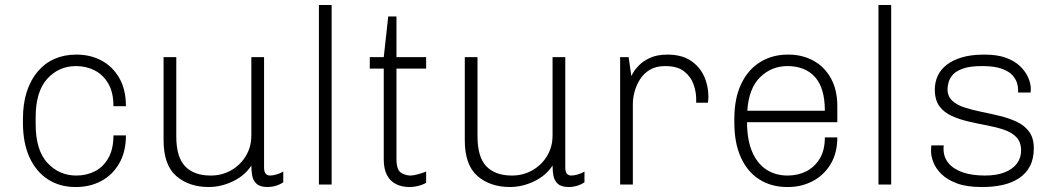

<svg xmlns="http://www.w3.org/2000/svg" viewBox="-20 -740 4228 770"><path d="M282 10Q220 10 172.5 -20.5Q125 -51 98.5 -108.5Q72 -166 72 -248V-263Q72 -325 87.5 -372.5Q103 -420 131.5 -453.5Q160 -487 199 -504Q238 -521 285 -521H287Q343 -521 387.5 -497Q432 -473 458.5 -427Q485 -381 485 -314H435Q435 -369 414.5 -404.5Q394 -440 360 -457.5Q326 -475 285 -475Q216 -475 169.5 -424Q123 -373 123 -269V-242Q123 -138 170 -87Q217 -36 286 -36Q327 -36 360.5 -53Q394 -70 414.5 -106Q435 -142 435 -197H485Q485 -131 458 -84.5Q431 -38 386 -14Q341 10 285 10Z M817 10Q738 10 687 -34Q636 -78 636 -178V-511H687V-193Q687 -110 722.5 -73Q758 -36 825 -36Q870 -36 907 -57Q944 -78 966 -114.5Q988 -151 988 -197V-511H1039V-69Q1039 -51 1045.5 -43.5Q1052 -36 1063 -36Q1074 -36 1089.5 -40.5Q1105 -45 1116 -52V-9Q1103 0 1086.5 5Q1070 10 1052 10Q1023 10 1009 -3Q995 -16 991.5 -35.5Q988 -55 988 -76Q962 -36 914.5 -13Q867 10 817 10Z M1259 0V-720H1310V0Z M1621 10Q1592 10 1568.5 -1.5Q1545 -13 1532 -37.5Q1519 -62 1519 -101V-465H1463V-511H1519L1537 -674H1570V-511H1689V-465H1570V-103Q1570 -59 1588 -47.5Q1606 -36 1627 -36Q1638 -36 1657.5 -41.5Q1677 -47 1689 -52V-7Q1681 -2 1669.5 2Q1658 6 1646 8Q1634 10 1621 10Z M2025 10Q1946 10 1895 -34Q1844 -78 1844 -178V-511H1895V-193Q1895 -110 1930.5 -73Q1966 -36 2033 -36Q2078 -36 2115 -57Q2152 -78 2174 -114.5Q2196 -151 2196 -197V-511H2247V-69Q2247 -51 2253.5 -43.5Q2260 -36 2271 -36Q2282 -36 2297.5 -40.5Q2313 -45 2324 -52V-9Q2311 0 2294.5 5Q2278 10 2260 10Q2231 10 2217 -3Q2203 -16 2199.5 -35.5Q2196 -55 2196 -76Q2170 -36 2122.5 -13Q2075 10 2025 10Z M2467 0V-511H2501L2512 -435Q2512 -435 2519 -448Q2526 -461 2542.5 -478Q2559 -495 2587 -508Q2615 -521 2657 -521Q2713 -521 2749 -497.5Q2785 -474 2803 -435.5Q2821 -397 2821 -352Q2821 -342 2820 -335Q2819 -328 2819 -328H2772V-344Q2772 -371 2761.5 -401.5Q2751 -432 2724 -453.5Q2697 -475 2647 -475Q2610 -475 2585 -459.5Q2560 -444 2545.5 -420Q2531 -396 2524.5 -370.5Q2518 -345 2518 -324V0Z M3136 10Q3074 10 3026 -20Q2978 -50 2951.5 -108Q2925 -166 2925 -248V-263Q2925 -346 2952.5 -403.5Q2980 -461 3028.5 -491Q3077 -521 3139 -521H3143Q3197 -521 3241.5 -497Q3286 -473 3312 -426.5Q3338 -380 3338 -314V-250H2976Q2976 -180 2996 -132.5Q3016 -85 3052.5 -60.5Q3089 -36 3139 -36Q3179 -36 3212.5 -52.5Q3246 -69 3267 -103Q3288 -137 3288 -189H3338Q3338 -126 3311 -81.5Q3284 -37 3239 -13.5Q3194 10 3141 10ZM2977 -296H3288Q3288 -387 3248.5 -431Q3209 -475 3138 -475Q3074 -475 3028.5 -430.5Q2983 -386 2977 -296Z M3503 0V-720H3554V0Z M3916 10Q3857 10 3818 -4.5Q3779 -19 3756 -41.5Q3733 -64 3723.5 -88.5Q3714 -113 3714 -132Q3714 -139 3714 -143.5Q3714 -148 3715 -157H3765Q3764 -153 3764 -150Q3764 -147 3764 -143Q3764 -109 3784.5 -85Q3805 -61 3842 -48.5Q3879 -36 3930 -36Q3977 -36 4009.5 -49Q4042 -62 4058.5 -84.5Q4075 -107 4075 -136Q4075 -170 4056.5 -189.5Q4038 -209 4007 -219.5Q3976 -230 3939 -237Q3902 -244 3865 -252.5Q3828 -261 3797 -275Q3766 -289 3747.5 -314Q3729 -339 3729 -381Q3729 -410 3740.5 -435.5Q3752 -461 3776.5 -480Q3801 -499 3838 -510Q3875 -521 3926 -521H3930Q3980 -521 4015 -508Q4050 -495 4071.5 -474Q4093 -453 4103.5 -429Q4114 -405 4114 -383Q4114 -379 4113.5 -374Q4113 -369 4113 -369H4063V-382Q4063 -391 4059 -406Q4055 -421 4041.5 -437Q4028 -453 3998.5 -464Q3969 -475 3918 -475Q3869 -475 3840.5 -464.5Q3812 -454 3799.5 -438.5Q3787 -423 3783.5 -407.5Q3780 -392 3780 -383Q3780 -354 3798.5 -336.5Q3817 -319 3848 -309Q3879 -299 3916 -291.5Q3953 -284 3990 -275Q4027 -266 4058 -251.5Q4089 -237 4107.5 -211.5Q4126 -186 4126 -146Q4126 -103 4110.5 -73.5Q4095 -44 4067 -25.5Q4039 -7 4002 1.5Q3965 10 3921 10Z"/></svg>

Font: Chivo Medium Thin
Style: Regular
Weight: 250
Version: Version 2.002